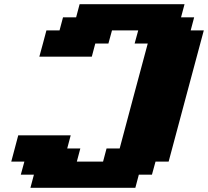

<svg xmlns="http://www.w3.org/2000/svg" viewBox="-20 -895 991 915"><path d="M125 0H625L641.6 -62.5H704.1L721.2 -125H783.7Q811.5 -229.5 867.4 -437.7Q923.3 -646 951.2 -750H888.7L905.3 -812.5H842.8L859.4 -875H359.4L342.8 -812.5H280.3L263.7 -750H201.2Q195.8 -729.5 184.6 -687.7Q173.3 -646 167.5 -625H417.5L434.1 -687.5H496.6L513.7 -750H638.7L621.6 -687.5H684.1Q661.6 -604 616.9 -437.3Q572.3 -270.5 550.3 -187.5H487.8L471.2 -125H346.2L362.8 -187.5H300.3L316.9 -250H66.9Q61.5 -229 50.3 -187.3Q39.1 -145.5 33.7 -125H96.2L79.1 -62.5H141.6Z"/></svg>

Font: Faithful 32x
Style: BoldOblique
Weight: 400
Foundry: Faithful Resource Pack
Version: Version 1.0; January 27, 2023